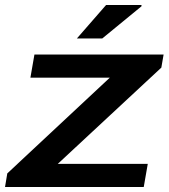

<svg xmlns="http://www.w3.org/2000/svg" viewBox="-33 -744 671 764"><path d="M-13 0 -4 -54 404 -435H88L104 -527H618L609 -475L197 -92H555L539 0ZM273 -591 389 -724H530V-719L374 -591Z"/></svg>

Font: Archivo Expanded Medium
Style: Italic
Weight: 500
Width: 7
Italic angle: -10°
Designer: Hector Gatti
Foundry: Omnibus-Type
Version: Version 2.001